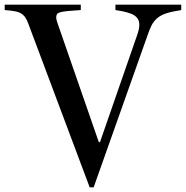

<svg xmlns="http://www.w3.org/2000/svg" viewBox="-28 -790 794 820"><path d="M355 10H372L601 -636C607 -654 613 -669 619 -681C625 -693 633 -703.3 643 -712C653 -720.7 666 -727.7 682 -733C698 -738.3 719.3 -743 746 -747V-770H465V-747C503 -741.7 529.5 -734.3 544.5 -725C559.5 -715.7 567 -702.3 567 -685C567 -678.3 566.2 -671.2 564.5 -663.5C562.8 -655.8 560.3 -647.3 557 -638L399 -183H394L225 -670C221.7 -679.3 218.7 -688 216 -696C213.3 -704 212 -710.7 212 -716C212 -721.3 213.2 -725.8 215.5 -729.5C217.8 -733.2 222.8 -736 230.5 -738C238.2 -740 248.8 -741.7 262.5 -743C276.2 -744.3 294.3 -745.7 317 -747V-770H-8V-747C9.3 -745.7 23.7 -744 35 -742C46.3 -740 55.7 -736.7 63 -732C70.3 -727.3 76.3 -721.3 81 -714C85.7 -706.7 90 -697.3 94 -686Z"/></svg>

Font: Libre Caslon Text
Style: Regular
Weight: 400
Designer: Pablo Impallari, Rodrigo Fuenzalida
Foundry: Pablo Impallari, Rodrigo Fuenzalida
Version: Version 1.000; ttfautohint (v0.93) -l 8 -r 50 -G 200 -x 14 -